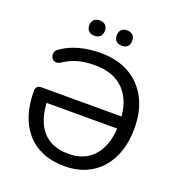

<svg xmlns="http://www.w3.org/2000/svg" viewBox="-157 -1028 1087 1168"><g transform="rotate(20 386.0 -444.5)"><path d="M392 9Q309 9 247 -17Q185 -43 143 -91.5Q101 -140 80 -207Q59 -274 59 -356Q59 -375 67.5 -384.5Q76 -394 93 -394H642V-316H130L155 -354Q155 -262 181 -198.5Q207 -135 258.5 -102.5Q310 -70 388 -70Q459 -70 510 -103Q561 -136 588 -199Q615 -262 615 -353Q615 -443 584.5 -505Q554 -567 496.5 -599.5Q439 -632 355 -632Q294 -632 245.5 -618.5Q197 -605 153 -575Q137 -566 124 -567.5Q111 -569 102.5 -577.5Q94 -586 91.5 -598.5Q89 -611 93.5 -623Q98 -635 112 -644Q161 -679 225.5 -696.5Q290 -714 364 -714Q471 -714 548.5 -670.5Q626 -627 669 -546Q712 -465 712 -352Q712 -269 689.5 -202.5Q667 -136 624.5 -88.5Q582 -41 523 -16Q464 9 392 9ZM467 -799Q443 -799 430 -812Q417 -825 417 -849Q417 -872 430 -885Q443 -898 467 -898Q491 -898 504 -885Q517 -872 517 -849Q517 -825 504.5 -812Q492 -799 467 -799ZM290 -799Q266 -799 252.5 -812Q239 -825 239 -849Q239 -872 252.5 -885Q266 -898 290 -898Q314 -898 327 -885Q340 -872 340 -849Q340 -825 327 -812Q314 -799 290 -799Z"/></g></svg>

Font: Nunito Medium
Style: Regular
Weight: 500
Designer: Vernon Adams
Foundry: Vernon Adams
Version: Version 3.602